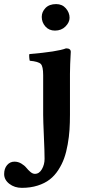

<svg xmlns="http://www.w3.org/2000/svg" viewBox="-107 -678 438 930"><path d="M102.1 -122.1V-314Q102.1 -356.4 90.6 -368.2Q79.1 -379.9 37.1 -383.8Q35.6 -388.7 34.7 -399.9Q33.7 -411.1 35.2 -416Q172.4 -427.7 212.9 -443.8Q235.8 -443.8 235.8 -426.8Q235.8 -425.8 234.9 -409.2Q233.9 -392.6 232.9 -367.7Q231.9 -342.8 231.9 -320.8V-122.1Q231.9 -83 229.7 -49.3Q227.5 -15.6 220.9 21.5Q214.4 58.6 203.9 88.1Q193.4 117.7 175.5 145.3Q157.7 172.9 133.8 191.4Q109.9 210 75.4 220.9Q41 231.9 -1 231.9Q-36.6 231.9 -61.8 212.4Q-86.9 192.9 -86.9 165Q-86.9 138.7 -72.8 121.8Q-58.6 105 -37.1 105Q-19 105 -3.7 114.3Q11.7 123.5 20.5 134.5Q29.3 145.5 40.3 154.8Q51.3 164.1 62 164.1Q83 164.1 95.9 141.6Q108.9 119.1 108.9 91.8Q108.9 57.6 105.5 -18.6Q102.1 -94.7 102.1 -122.1ZM95.2 -596.2Q95.2 -620.6 113.5 -639.4Q131.8 -658.2 165 -658.2Q194.3 -658.2 212.2 -637.5Q230 -616.7 230 -591.8Q230 -569.8 210.2 -549.8Q190.4 -529.8 159.2 -529.8Q130.4 -529.8 112.8 -549.8Q95.2 -569.8 95.2 -596.2Z"/></svg>

Font: Common Serif
Style: Bold
Weight: 700
Designer: Philipp H. Poll, Khaled Hosny
Foundry: Stefan Peev, Context Ltd.
Version: Version 1.026